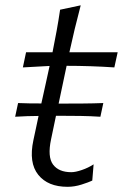

<svg xmlns="http://www.w3.org/2000/svg" viewBox="-20 -692 462 722"><path d="M234 10.5Q160 10.5 123.8 -34.8Q87.5 -80 105.5 -164.5Q110.5 -188.5 115.5 -211.2Q120.5 -234 125 -256Q104.5 -256 82.5 -255.2Q60.5 -254.5 37 -253L48 -304.5Q71 -303.5 93 -303.2Q115 -303 135.5 -303Q144 -341.5 151.8 -376.8Q159.5 -412 166.5 -444L66 -438.5L78 -495.5H177.5Q186 -538 193 -576.2Q200 -614.5 206 -655.5L283.5 -672Q270.5 -622.5 261 -583Q251.5 -543.5 241 -495.5H422.5L410 -438.5Q366 -441.5 320.2 -443Q274.5 -444.5 230.5 -444.5L200.5 -302.5H228Q258 -302.5 293.5 -302.8Q329 -303 368.5 -304.5L357.5 -253Q319 -255.5 283.5 -256Q248 -256.5 218 -256.5H190.5L172 -168Q158 -102 179.5 -73.2Q201 -44.5 248 -44.5Q264 -44.5 288 -52.8Q312 -61 332 -74L327 -13Q313.5 -6.5 286.8 2Q260 10.5 234 10.5Z"/></svg>

Font: Commissioner Flair Light
Style: Italic
Weight: 300
Italic angle: -12°
Designer: Kostas Bartsokas
Foundry: Kostas Bartsokas
Version: Version 1.000; ttfautohint (v1.8.3)